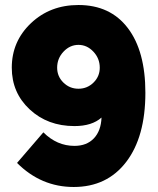

<svg xmlns="http://www.w3.org/2000/svg" viewBox="-20 -591 630 766"><path d="M27 -321Q27 -426 103.5 -498.5Q180 -571 293 -571Q420 -571 490 -479Q560 -387 560 -221Q560 -45 483.5 55Q407 155 274 155Q144 155 48 59L153 -63Q207 -9 277 -9Q326 -9 354.5 -39Q383 -69 385 -122Q347 -88 277 -88Q170 -88 98.5 -154.5Q27 -221 27 -321ZM208 -321Q208 -286 233 -261.5Q258 -237 293 -237Q328 -237 353 -261.5Q378 -286 378 -321Q378 -358 352.5 -385Q327 -412 293 -412Q259 -412 233.5 -385Q208 -358 208 -321Z"/></svg>

Font: Raleway
Style: Heavy
Weight: 900
Designer: Matt McInerney, Pablo Impallari, Rodrigo Fuenzalida
Foundry: Matt McInerney, Pablo Impallari, Rodrigo Fuenzalida
Version: Version 2.001